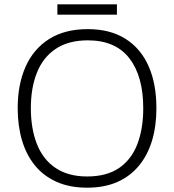

<svg xmlns="http://www.w3.org/2000/svg" viewBox="-20 -860 808 890"><path d="M705 -358Q705 -276 685 -209Q665 -142 624.5 -92.5Q584 -43 524 -16.5Q464 10 384 10Q303 10 242.5 -17Q182 -44 142 -93Q102 -142 82 -209.5Q62 -277 62 -359Q62 -468 98.5 -550.5Q135 -633 207.5 -679Q280 -725 387 -725Q490 -725 561 -680.5Q632 -636 668.5 -554Q705 -472 705 -358ZM123 -359Q123 -264 151 -192.5Q179 -121 237.5 -81.5Q296 -42 384 -42Q474 -42 531.5 -81Q589 -120 616.5 -191.5Q644 -263 644 -358Q644 -507 579.5 -590Q515 -673 387 -673Q298 -673 239 -634Q180 -595 151.5 -524Q123 -453 123 -359ZM522 -840V-792H246V-840Z"/></svg>

Font: Noto Sans Armenian Light
Style: Regular
Weight: 300
Designer: Monotype Design Team
Foundry: Monotype Imaging Inc.
Version: Version 2.007